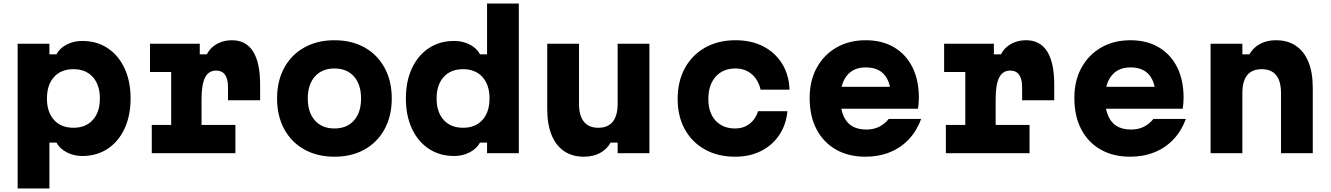

<svg xmlns="http://www.w3.org/2000/svg" viewBox="-20 -868 7540 1088"><path d="M80 200V-620H260V-560H300Q318 -595 358 -615.5Q398 -636 446 -636Q528 -636 589.5 -595.5Q651 -555 685.5 -481.5Q720 -408 720 -310Q720 -212 685.5 -138.5Q651 -65 589.5 -24.5Q528 16 446 16Q398 16 358 -5Q318 -26 300 -60H260V200ZM396 -144Q466 -144 506 -188.5Q546 -233 546 -310Q546 -387 506 -431.5Q466 -476 396 -476Q326 -476 286 -431.5Q246 -387 246 -310Q246 -233 286 -188.5Q326 -144 396 -144Z M830 -620H1112V-560H1152Q1171 -598 1209 -619Q1247 -640 1294 -640Q1374 -640 1414 -576.5Q1454 -513 1454 -388V-300H1272V-374Q1272 -468 1204 -468Q1162 -468 1142 -428.5Q1122 -389 1122 -306V-160H1314V0H840V-160H950V-460H830Z M1875 20Q1778 20 1704.5 -21Q1631 -62 1590.5 -136.5Q1550 -211 1550 -310Q1550 -409 1590.5 -483.5Q1631 -558 1704.5 -599Q1778 -640 1875 -640Q1973 -640 2046 -599Q2119 -558 2159.5 -483.5Q2200 -409 2200 -310Q2200 -211 2159.5 -136.5Q2119 -62 2046 -21Q1973 20 1875 20ZM1875 -140Q1946 -140 1986 -185.5Q2026 -231 2026 -310Q2026 -389 1986 -434.5Q1946 -480 1875 -480Q1805 -480 1764.5 -434.5Q1724 -389 1724 -310Q1724 -231 1764.5 -185.5Q1805 -140 1875 -140Z M2554 16Q2472 16 2410.5 -24.5Q2349 -65 2314.5 -138.5Q2280 -212 2280 -310Q2280 -408 2314.5 -481.5Q2349 -555 2410.5 -595.5Q2472 -636 2554 -636Q2602 -636 2642 -615.5Q2682 -595 2700 -560H2740V-848H2920V0H2740V-60H2700Q2682 -26 2642 -5Q2602 16 2554 16ZM2604 -144Q2674 -144 2714 -188.5Q2754 -233 2754 -310Q2754 -387 2714 -431.5Q2674 -476 2604 -476Q2534 -476 2494 -431.5Q2454 -387 2454 -310Q2454 -233 2494 -188.5Q2534 -144 2604 -144Z M3660 -620V0H3480V-60H3440Q3419 -22 3380 -1Q3341 20 3290 20Q3223 20 3176.5 -11.5Q3130 -43 3105.5 -103.5Q3081 -164 3081 -250V-620H3261V-280Q3261 -213 3288.5 -178.5Q3316 -144 3370 -144Q3425 -144 3452.5 -178.5Q3480 -213 3480 -280V-620Z M4146 20Q4048 20 3974.5 -21Q3901 -62 3860.5 -135.5Q3820 -209 3820 -307Q3820 -407 3861 -482Q3902 -557 3976 -598.5Q4050 -640 4148 -640Q4238 -640 4305.5 -605Q4373 -570 4412 -507Q4451 -444 4454 -360H4290Q4277 -416 4239.5 -448Q4202 -480 4148 -480Q4077 -480 4035.5 -433.5Q3994 -387 3994 -307Q3994 -229 4035 -184.5Q4076 -140 4146 -140Q4193 -140 4227 -166Q4261 -192 4276 -238H4442Q4435 -161 4395.5 -102.5Q4356 -44 4292 -12Q4228 20 4146 20Z M4715 -376H5083L5029 -313Q5029 -398 4993.5 -442Q4958 -486 4886 -486Q4816 -486 4779 -439.5Q4742 -393 4742 -313Q4742 -227 4778 -180.5Q4814 -134 4890 -134Q4931 -134 4962.5 -150Q4994 -166 5016 -194H5200Q5175 -126 5129.5 -78Q5084 -30 5021.5 -5Q4959 20 4884 20Q4788 20 4717 -20.5Q4646 -61 4607 -135.5Q4568 -210 4568 -313Q4568 -411 4608.5 -484.5Q4649 -558 4720.5 -599Q4792 -640 4886 -640Q4978 -640 5045.5 -600.5Q5113 -561 5150 -488Q5187 -415 5187 -313Q5187 -297 5185.5 -280.5Q5184 -264 5182 -252H4715Z M5330 -620H5612V-560H5652Q5671 -598 5709 -619Q5747 -640 5794 -640Q5874 -640 5914 -576.5Q5954 -513 5954 -388V-300H5772V-374Q5772 -468 5704 -468Q5662 -468 5642 -428.5Q5622 -389 5622 -306V-160H5814V0H5340V-160H5450V-460H5330Z M6215 -376H6583L6529 -313Q6529 -398 6493.5 -442Q6458 -486 6386 -486Q6316 -486 6279 -439.5Q6242 -393 6242 -313Q6242 -227 6278 -180.5Q6314 -134 6390 -134Q6431 -134 6462.5 -150Q6494 -166 6516 -194H6700Q6675 -126 6629.5 -78Q6584 -30 6521.5 -5Q6459 20 6384 20Q6288 20 6217 -20.5Q6146 -61 6107 -135.5Q6068 -210 6068 -313Q6068 -411 6108.5 -484.5Q6149 -558 6220.5 -599Q6292 -640 6386 -640Q6478 -640 6545.5 -600.5Q6613 -561 6650 -488Q6687 -415 6687 -313Q6687 -297 6685.5 -280.5Q6684 -264 6682 -252H6215Z M6840 0V-620H7020V-560H7060Q7081 -598 7120 -619Q7159 -640 7210 -640Q7277 -640 7323.5 -608.5Q7370 -577 7394.5 -517Q7419 -457 7419 -370V0H7239V-340Q7239 -408 7211.5 -442Q7184 -476 7130 -476Q7075 -476 7047.5 -442Q7020 -408 7020 -340V0Z"/></svg>

Font: Martian Mono SemiExpanded ExtraBold
Style: Regular
Weight: 800
Width: 6
Designer: Roman Shamin
Foundry: Evil Martians
Version: Version 1.000